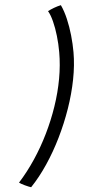

<svg xmlns="http://www.w3.org/2000/svg" viewBox="-122 -800 511 1053"><g transform="rotate(-5 134.0 -273.0)"><path d="M223.5 -507Q223.5 -553 218.5 -597.2Q213.5 -641.5 204.2 -678Q195 -714.5 182 -736.5Q197.5 -744.5 216.8 -751.8Q236 -759 255 -763Q271 -729 281.2 -685Q291.5 -641 296.5 -593Q301.5 -545 301.5 -500Q301.5 -429 286.2 -351Q271 -273 243.5 -194Q216 -115 179.2 -40Q142.5 35 98.2 101Q54 167 5.5 217.5Q0 216 -9 212.2Q-18 208.5 -28 203.8Q-38 199 -46.2 194.5Q-54.5 190 -58.5 186.5Q-9.5 132.5 33.5 68Q76.5 3.5 111.2 -67.5Q146 -138.5 171.2 -212.8Q196.5 -287 210 -361.5Q223.5 -436 223.5 -507Z"/></g></svg>

Font: Grandstander Thin Light
Style: Italic
Weight: 300
Italic angle: -15°
Version: Version 1.200